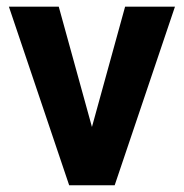

<svg xmlns="http://www.w3.org/2000/svg" viewBox="-20 -548 545 568"><path d="M6.3 0ZM252 -172.4 350.1 -528.3H497.6L319.3 0H184.6L6.3 -528.3H153.8Z"/></svg>

Font: Roboto
Style: Bold
Weight: 700
Designer: Google
Version: Version 2.134; 2016; ttfautohint (v1.6)